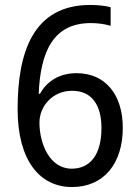

<svg xmlns="http://www.w3.org/2000/svg" viewBox="-20 -744 560 774"><path d="M51 -304C51 -95 142 10 270 10C399 10 475 -85 475 -229C475 -362 405 -449 289 -449C216 -449 168 -414 141 -366H136C143 -533 193 -651 346 -651C374 -651 403 -647 426 -640V-715C405 -721 372 -724 344 -724C112 -724 51 -531 51 -304ZM269 -64C180 -64 139 -165 139 -250C139 -313 189 -378 271 -378C349 -378 389 -322 389 -228C389 -117 341 -64 269 -64Z"/></svg>

Font: Noto Sans Arabic SemCond
Style: Regular
Weight: 400
Width: 4
Designer: Monotype Design Team, Nadine Chahine, Nizar Qandah and Khaled Hosny
Foundry: Monotype Imaging Inc.
Version: Version 2.012